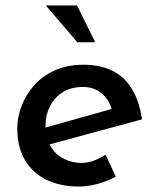

<svg xmlns="http://www.w3.org/2000/svg" viewBox="-20 -671 568 700"><path d="M277 -77Q300 -77 322.5 -85.5Q345 -94 365 -107L402 -27Q371 -10 335.5 -0.5Q300 9 266 9Q200 9 149.5 -15.5Q99 -40 71 -87.5Q43 -135 43 -203Q43 -244 58.5 -284.5Q74 -325 103.5 -359Q133 -393 179 -414Q225 -435 286 -435Q323 -435 357.5 -425.5Q392 -416 420.5 -393.5Q449 -371 469 -332.5Q489 -294 498 -236L144 -140L128 -201L424 -284L388 -270Q378 -308 350 -331Q322 -354 283 -354Q239 -354 208.5 -334.5Q178 -315 162 -283Q146 -251 146 -215Q146 -167 165 -136.5Q184 -106 214 -91.5Q244 -77 277 -77ZM261 -651 327 -517H262L147 -651Z"/></svg>

Font: Josefin Sans Medium
Style: Italic
Weight: 500
Italic angle: -7°
Designer: Santiago Orozco
Foundry: Typemade
Version: Version 2.000